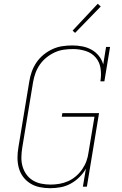

<svg xmlns="http://www.w3.org/2000/svg" viewBox="-20 -982 640 1010"><path d="M244 8Q216 8 189 2.5Q162 -3 139.5 -17Q117 -31 101.5 -52Q86 -73 79 -98.5Q72 -124 72 -152Q72 -180 77 -208L134 -553Q138 -579 147 -604.5Q156 -630 171.5 -653Q187 -676 209 -694Q231 -712 256 -723.5Q281 -735 307.5 -739Q334 -743 360 -743Q387 -743 413 -738Q439 -733 461.5 -720.5Q484 -708 500 -688Q516 -668 523 -643L538 -735H559L529 -554H508Q514 -588 509 -622Q504 -656 483 -680Q462 -704 430 -714Q398 -724 364 -724Q340 -724 315.5 -720.5Q291 -717 268 -706.5Q245 -696 224.5 -679.5Q204 -663 189.5 -642Q175 -621 166.5 -597.5Q158 -574 154 -550L97 -205Q93 -180 92.5 -155Q92 -130 98.5 -107Q105 -84 118.5 -65Q132 -46 152 -33.5Q172 -21 196.5 -16Q221 -11 246 -11Q246 -11 246 -11Q246 -11 246 -11Q269 -11 292.5 -15Q316 -19 338.5 -29Q361 -39 380 -55.5Q399 -72 413 -92.5Q427 -113 435 -135.5Q443 -158 446 -182L477 -368H305L308 -387H501L437 0H416L432 -95Q418 -70 397 -49.5Q376 -29 351 -15.5Q326 -2 298.5 3Q271 8 244 8ZM375 -809 362 -821 494 -962 510 -948Z"/></svg>

Font: Iosevka Curly Slab ThExObl
Style: Regular
Weight: 100
Width: 7
Italic angle: -9°
Monospace: yes
Designer: Belleve Invis
Foundry: Belleve Invis
Version: Version 11.1.0; ttfautohint (v1.8.3)